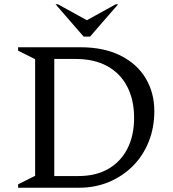

<svg xmlns="http://www.w3.org/2000/svg" viewBox="-20 -882 815 902"><path d="M65 0V-16L145 -56V-604L65 -644V-660H358Q468 -660 546 -621Q624 -582 664.5 -514Q705 -446 705 -360Q705 -282 678.5 -216Q652 -150 604 -102Q556 -54 491.5 -27Q427 0 351 0ZM335 -605H235V-55H350Q430 -55 488.5 -88.5Q547 -122 578.5 -183.5Q610 -245 610 -329Q610 -412 578 -474.5Q546 -537 484.5 -571Q423 -605 335 -605ZM373 -710 241 -862H252L388 -787L524 -862H535L403 -710Z"/></svg>

Font: Spectral SC
Style: Regular
Weight: 400
Designer: Jean-Baptiste Levee
Foundry: Production Type
Version: Version 2.001